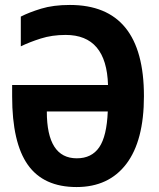

<svg xmlns="http://www.w3.org/2000/svg" viewBox="-20 -745 640 775"><path d="M561 -357Q561 -725 262 -725Q195 -725 146 -710Q97 -695 64 -678V-558Q99 -575 144.5 -589.5Q190 -604 245 -604Q410 -604 416 -402H29V-356Q29 -169 92.5 -79.5Q156 10 289 10Q419 10 490 -83.5Q561 -177 561 -357ZM169 -295H415Q411 -195 380.5 -150.5Q350 -106 290 -106Q169 -106 169 -295Z"/></svg>

Font: Noto Sans Mono UI
Style: Bold
Weight: 700
Designer: Monotype Design team
Foundry: Monotype Imaging Inc.
Version: 1.000